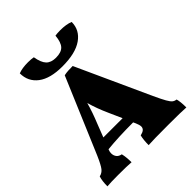

<svg xmlns="http://www.w3.org/2000/svg" viewBox="-241 -1046 1199 1199"><g transform="rotate(-45 358.5 -446.5)"><path d="M707 3Q667 0 550 0Q412 0 374 3Q374 -43 382 -75Q404 -80 414 -89Q424 -98 424 -112Q424 -126 413 -151L406 -166Q275 -166 179 -156L177 -152Q172 -139 172 -126Q172 -107 182.5 -93Q193 -79 215 -75Q223 -41 223 3Q189 0 106 0Q40 0 10 3Q10 -44 20 -75Q44 -80 59.5 -99.5Q75 -119 100 -176L312 -676Q330 -680 348.5 -681Q367 -682 388 -682L610 -195Q634 -143 648 -118.5Q662 -94 672.5 -85.5Q683 -77 699 -75Q707 -48 707 3ZM378 -231 340 -316Q307 -389 289 -454Q271 -389 241 -316L208 -231ZM122 -883Q156 -896 207 -896Q235 -896 255 -892Q264 -838 286 -815Q308 -792 351 -792Q398 -792 419.5 -814.5Q441 -837 446 -892Q465 -895 490 -895Q544 -895 578 -881Q578 -810 517.5 -767.5Q457 -725 341 -725Q234 -725 178 -767.5Q122 -810 122 -883Z"/></g></svg>

Font: Vollkorn SC Black
Style: Regular
Weight: 900
Designer: Friedrich Althausen
Foundry: Friedrich Althausen
Version: Version 4.015